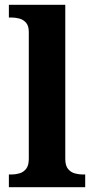

<svg xmlns="http://www.w3.org/2000/svg" viewBox="-20 -780 392 800"><path d="M17 0V-53H29Q44 -53 60.5 -57.5Q77 -62 88.5 -76Q100 -90 100 -118V-646Q100 -673 88 -686Q76 -699 59.5 -703Q43 -707 29 -707H17V-760H252V-118Q252 -90 263.5 -76Q275 -62 292 -57.5Q309 -53 323 -53H335V0Z"/></svg>

Font: Noto Serif Oriya
Style: Bold
Weight: 700
Designer: David Williams
Foundry: Google LLC, David Williams
Version: Version 1.051; ttfautohint (v1.8.4.7-5d5b)